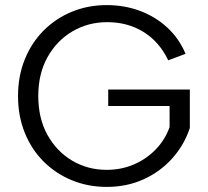

<svg xmlns="http://www.w3.org/2000/svg" viewBox="-20 -727 816 754"><path d="M399 7Q326 7 262.5 -19Q199 -45 151.4 -92.5Q103.8 -140 77.3 -205.5Q50.8 -271 50.8 -350Q50.8 -428.3 77.3 -493.8Q103.8 -559.3 151.4 -607.1Q199 -655 262.5 -681Q326 -707 399 -707Q468.5 -707 529.4 -684.4Q590.3 -661.7 636.6 -619.1Q683 -576.5 708.7 -515.7L640.7 -490.1Q605.7 -563.3 543.3 -601.7Q480.9 -640 401.2 -640Q326.2 -640 264.8 -604Q203.3 -567.9 166.8 -502.9Q130.3 -437.8 130.3 -350Q130.3 -262.2 166.4 -197.1Q202.6 -132.1 263.6 -96Q324.7 -60 399 -60Q455.8 -60 504.7 -80.8Q553.7 -101.6 590.6 -139.2Q627.5 -176.7 646 -227.8V-310.6H405V-375.4H725.5V-224.3Q703.2 -157 656.2 -104.8Q609.3 -52.5 543.8 -22.8Q478.3 7 399 7Z"/></svg>

Font: Envelope Sans Variable
Style: Regular
Weight: 500
Designer: Andreas Rasmussen / Norman Anderson
Foundry: mail.de GmbH
Version: Version 1.150